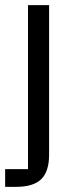

<svg xmlns="http://www.w3.org/2000/svg" viewBox="-23 -525 290 747"><path d="M168 77Q168 142 137.5 172Q107 202 39 202H-3V133H86V-505H168Z"/></svg>

Font: Asta Sans
Style: Regular
Weight: 400
Designer: 42dot
Version: Version 1.000